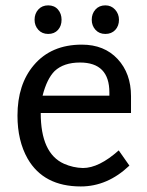

<svg xmlns="http://www.w3.org/2000/svg" viewBox="-20 -670 536 702"><path d="M128.9 -256.8Q128.9 -109.4 213.9 -71.3Q247.1 -56.6 283.2 -55.7Q341.8 -55.7 414.1 -120.1L453.1 -64.5Q373 11.7 275.4 11.7Q139.6 11.7 81.1 -89.8Q43.9 -155.3 43.9 -247.1Q43.9 -361.3 103.5 -431.6Q167 -506.8 279.3 -506.8Q361.3 -506.8 410.2 -454.1Q459 -401.4 459 -318.4V-256.8ZM379.9 -332Q379.9 -441.4 272.5 -441.4Q212.9 -441.4 179.7 -410.2Q151.4 -381.8 135.7 -320.3H379.9ZM365.2 -545.9Q342.8 -545.9 329.1 -561Q315.4 -576.2 315.4 -597.7Q315.4 -620.1 329.1 -635.3Q342.8 -650.4 365.2 -650.4Q386.7 -650.4 400.9 -634.8Q415 -619.1 415 -597.7Q415 -575.2 401.4 -560.5Q387.7 -545.9 365.2 -545.9ZM156.2 -545.9Q133.8 -545.9 120.1 -561Q106.4 -576.2 106.4 -597.7Q106.4 -620.1 120.1 -635.3Q133.8 -650.4 156.2 -650.4Q178.7 -650.4 191.9 -635.3Q205.1 -620.1 205.1 -597.7Q205.1 -575.2 191.9 -560.5Q178.7 -545.9 156.2 -545.9Z"/></svg>

Font: Puritan
Style: Regular
Weight: 400
Version: 2.0a